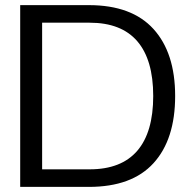

<svg xmlns="http://www.w3.org/2000/svg" viewBox="-20 -732 739 752"><path d="M666 -356Q666 -186 581.3 -93Q496.6 0 328.1 0H59.1V-711.9H328.1Q496.1 -711.9 581.1 -618.4Q666 -524.9 666 -356ZM331.1 -643.1H145V-68.8H331.1Q455.1 -68.8 517.6 -141.4Q580.1 -213.9 580.1 -356Q580.1 -498 517.6 -570.6Q455.1 -643.1 331.1 -643.1Z"/></svg>

Font: Creato Display
Style: Regular
Weight: 400
Version: Version 1.000